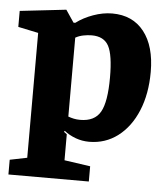

<svg xmlns="http://www.w3.org/2000/svg" viewBox="-50 -556 666 766"><g transform="rotate(5 283.0 -173.0)"><path d="M12 165V106L81 92V-408L0 -425V-489L185 -510L218 -461H225Q254 -483 293 -497Q332 -511 369 -511Q451 -511 496.5 -453Q542 -395 542 -292Q542 -204 514 -136.5Q486 -69 436 -31Q386 7 321 7Q293 7 267 -2.5Q241 -12 221 -28L218 -24L230 -15V89L334 104V165ZM278 -77Q336 -77 359 -117.5Q382 -158 382 -256Q382 -346 363 -381.5Q344 -417 295 -417Q279 -417 261.5 -413.5Q244 -410 230 -402V-86Q241 -82 252.5 -79.5Q264 -77 278 -77Z"/></g></svg>

Font: Faustina Light ExtraBold
Style: Regular
Weight: 800
Version: Version 1.200